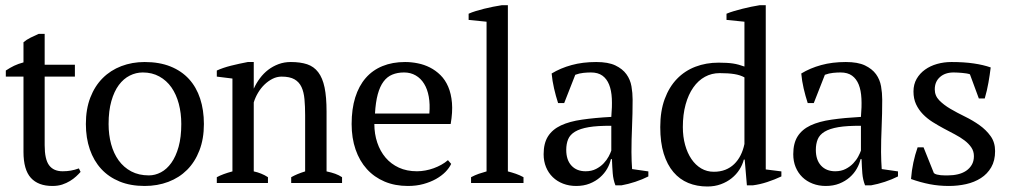

<svg xmlns="http://www.w3.org/2000/svg" viewBox="-20 -692 3816 726"><path d="M2 -425.3Q18.1 -436 33.4 -443.4Q48.8 -450.7 68.8 -456.1V-532.2Q80.1 -542 95.5 -549.6Q110.8 -557.1 126.5 -564H148.9V-447.3H263.2V-402.3H148.9V-143.1Q148.9 -89.4 165.8 -66.9Q182.6 -44.4 216.8 -44.4Q233.4 -44.4 247.6 -46.9Q261.7 -49.3 278.3 -55.2L284.7 -42Q277.8 -34.2 267.8 -24.9Q257.8 -15.6 244.6 -7.6Q231.4 0.5 215.1 5.9Q198.7 11.2 178.2 11.2Q124.5 11.2 96.7 -19.5Q68.8 -50.3 68.8 -117.7V-402.3H2Z M304.7 -223.1Q304.7 -279.3 321.5 -323Q338.4 -366.7 368.2 -396.5Q397.9 -426.3 438.7 -441.9Q479.5 -457.5 526.9 -457.5Q582.5 -457.5 624.5 -440.7Q666.5 -423.8 694.6 -393.1Q722.7 -362.3 736.8 -319.1Q751 -275.9 751 -223.1Q751 -167 734.1 -123.3Q717.3 -79.6 687.5 -49.8Q657.7 -20 616.5 -4.4Q575.2 11.2 526.9 11.2Q473.6 11.2 432.4 -5.6Q391.1 -22.5 362.8 -53.2Q334.5 -84 319.6 -127.2Q304.7 -170.4 304.7 -223.1ZM390.6 -223.1Q390.6 -182.6 400.1 -147.2Q409.7 -111.8 428.7 -85.4Q447.8 -59.1 476.3 -43.9Q504.9 -28.8 543 -28.8Q566.4 -28.8 588.6 -40.5Q610.8 -52.2 627.9 -76.2Q645 -100.1 655.3 -136.7Q665.5 -173.3 665.5 -223.1Q665.5 -264.2 656 -299.8Q646.5 -335.4 628.2 -361.6Q609.9 -387.7 582.5 -402.8Q555.2 -418 520 -418Q494.1 -418 470.7 -406.2Q447.3 -394.5 429.4 -370.6Q411.6 -346.7 401.1 -309.8Q390.6 -272.9 390.6 -223.1Z M1273.4 0H1081.1V-22Q1092.3 -28.3 1105.2 -33.7Q1118.2 -39.1 1133.8 -43.9V-255.9Q1133.8 -289.6 1131.3 -316.7Q1128.9 -343.8 1120.1 -362.8Q1111.3 -381.8 1093.5 -392.1Q1075.7 -402.3 1044.9 -402.3Q1026.9 -402.3 1010.5 -394Q994.1 -385.7 980.2 -372.3Q966.3 -358.9 955.8 -341.3Q945.3 -323.7 939.5 -304.7V-43.9Q953.6 -41 967 -35.6Q980.5 -30.3 993.2 -22V0H799.8V-22Q822.3 -34.2 858.9 -43.9V-395L799.8 -402.3V-425.3Q823.2 -436 853.5 -443.6Q883.8 -451.2 917 -457.5H939.5V-357.4H939.9Q949.2 -377.9 962.9 -396.2Q976.6 -414.6 994.1 -428Q1011.7 -441.4 1033.2 -449.5Q1054.7 -457.5 1079.6 -457.5Q1115.7 -457.5 1141.4 -449Q1167 -440.4 1183.3 -418.9Q1199.7 -397.5 1207.3 -361.3Q1214.8 -325.2 1214.8 -270V-43.9Q1233.4 -40 1247.6 -34.9Q1261.7 -29.8 1273.4 -22Z M1686 -72.3Q1678.7 -56.6 1664.1 -41.7Q1649.4 -26.9 1628.4 -15.1Q1607.4 -3.4 1580.8 3.9Q1554.2 11.2 1522.5 11.2Q1473.6 11.2 1434.3 -5.4Q1395 -22 1367.2 -52.7Q1339.4 -83.5 1324.5 -126.7Q1309.6 -169.9 1309.6 -223.1Q1309.6 -279.8 1323.2 -323.5Q1336.9 -367.2 1362.8 -397Q1388.7 -426.8 1426.3 -442.1Q1463.9 -457.5 1511.7 -457.5Q1535.6 -457.5 1559.8 -452.6Q1584 -447.8 1605.7 -436.8Q1627.4 -425.8 1645.5 -408Q1663.6 -390.1 1674.8 -364Q1686 -337.9 1689 -303Q1691.9 -268.1 1684.1 -223.1H1395.5Q1395.5 -185.5 1406.5 -152.8Q1417.5 -120.1 1438 -95.9Q1458.5 -71.8 1488.3 -58.1Q1518.1 -44.4 1556.6 -44.4Q1572.3 -44.4 1588.4 -47.4Q1604.5 -50.3 1619.9 -55.9Q1635.3 -61.5 1648.9 -69.1Q1662.6 -76.7 1673.8 -86.4ZM1507.8 -418Q1482.9 -418 1463.4 -409.9Q1443.8 -401.9 1430.2 -383.5Q1416.5 -365.2 1408.4 -335.4Q1400.4 -305.7 1397.9 -262.7H1603.5Q1606.4 -297.9 1601.3 -326.4Q1596.2 -355 1583.7 -375.2Q1571.3 -395.5 1552 -406.7Q1532.7 -418 1507.8 -418Z M1959.5 0H1761.2V-22Q1775.9 -29.8 1790.5 -34.9Q1805.2 -40 1819.8 -43.9V-609.9L1752 -616.7V-640.1Q1763.7 -645.5 1778.8 -650.1Q1793.9 -654.8 1810.5 -658.9Q1827.1 -663.1 1844.5 -666.5Q1861.8 -669.9 1877.9 -672.4H1900.4V-43.9Q1915.5 -40 1930.4 -34.9Q1945.3 -29.8 1959.5 -22Z M2367.7 -117.2Q2367.7 -97.7 2368.4 -83.3Q2369.1 -68.8 2370.1 -52.7L2431.6 -43.9V-24.9Q2409.7 -13.7 2382.3 -4.6Q2355 4.4 2330.1 8.8H2307.1Q2298.8 -12.2 2296.9 -36.6Q2294.9 -61 2293.9 -90.3H2290Q2286.1 -72.3 2275.9 -54.2Q2265.6 -36.1 2249 -21.5Q2232.4 -6.8 2209.7 2.2Q2187 11.2 2158.7 11.2Q2131.8 11.2 2109.1 2.4Q2086.4 -6.3 2070.1 -22.2Q2053.7 -38.1 2044.7 -60.1Q2035.6 -82 2035.6 -108.9Q2035.6 -150.4 2052.2 -176.5Q2068.8 -202.6 2101.1 -217.8Q2133.3 -232.9 2181.2 -239.7Q2229 -246.6 2291.5 -250Q2294.9 -288.1 2293.5 -319.1Q2292 -350.1 2283.2 -372.1Q2274.4 -394 2257.8 -406Q2241.2 -418 2214.4 -418Q2201.7 -418 2186.3 -416.5Q2170.9 -415 2155.3 -409.2L2113.3 -302.2H2090.3Q2081.5 -329.1 2075 -357.7Q2068.4 -386.2 2065.9 -414.1Q2099.6 -434.6 2141.4 -446Q2183.1 -457.5 2234.4 -457.5Q2279.8 -457.5 2306.9 -444.6Q2334 -431.6 2348.6 -411.4Q2363.3 -391.1 2367.7 -365.7Q2372.1 -340.3 2372.1 -315.4Q2372.1 -262.2 2369.9 -212.6Q2367.7 -163.1 2367.7 -117.2ZM2194.3 -44.4Q2216.8 -44.4 2233.9 -53.2Q2251 -62 2262.7 -74.5Q2274.4 -86.9 2281.5 -100.3Q2288.6 -113.8 2291.5 -122.6V-216.3Q2239.3 -216.8 2206.3 -211.2Q2173.3 -205.6 2154.3 -194.1Q2135.3 -182.6 2128.2 -165.3Q2121.1 -147.9 2121.1 -125.5Q2121.1 -86.9 2140.9 -65.7Q2160.6 -44.4 2194.3 -44.4Z M2792.5 -88.4Q2787.6 -68.8 2775.9 -50.5Q2764.2 -32.2 2746.6 -18.1Q2729 -3.9 2705.8 4.6Q2682.6 13.2 2654.8 13.2Q2615.2 13.2 2582.5 -0.2Q2549.8 -13.7 2526.4 -41.3Q2502.9 -68.8 2489.7 -111.1Q2476.6 -153.3 2476.6 -211.4Q2476.6 -272 2493.4 -317.6Q2510.3 -363.3 2539.8 -393.8Q2569.3 -424.3 2609.6 -439.7Q2649.9 -455.1 2697.3 -455.1Q2713.9 -455.1 2727.1 -454.3Q2740.2 -453.6 2751.5 -451.9Q2762.7 -450.2 2773.2 -447.3Q2783.7 -444.3 2794.9 -440.4V-609.9L2727.1 -616.7V-640.1Q2739.7 -645.5 2755.4 -650.1Q2771 -654.8 2787.6 -658.9Q2804.2 -663.1 2820.8 -666.5Q2837.4 -669.9 2853 -672.4H2875.5V-51.3L2934.6 -43.9V-24.9Q2908.7 -12.7 2881.1 -3.7Q2853.5 5.4 2826.7 8.8H2804.2L2795.9 -88.4ZM2679.2 -42.5Q2703.1 -42.5 2722.4 -50Q2741.7 -57.6 2756.1 -71.5Q2770.5 -85.4 2780.3 -104.7Q2790 -124 2794.9 -147.5V-399.4Q2779.3 -408.2 2756.6 -411.9Q2733.9 -415.5 2701.2 -415.5Q2670.9 -415.5 2645.5 -401.6Q2620.1 -387.7 2601.6 -361.3Q2583 -335 2572.5 -297.1Q2562 -259.3 2562 -211.4Q2562 -174.8 2570.6 -144Q2579.1 -113.3 2594.5 -90.6Q2609.9 -67.9 2631.3 -55.2Q2652.8 -42.5 2679.2 -42.5Z M3311.5 -117.2Q3311.5 -97.7 3312.3 -83.3Q3313 -68.8 3314 -52.7L3375.5 -43.9V-24.9Q3353.5 -13.7 3326.2 -4.6Q3298.8 4.4 3273.9 8.8H3251Q3242.7 -12.2 3240.7 -36.6Q3238.8 -61 3237.8 -90.3H3233.9Q3230 -72.3 3219.7 -54.2Q3209.5 -36.1 3192.9 -21.5Q3176.3 -6.8 3153.6 2.2Q3130.9 11.2 3102.5 11.2Q3075.7 11.2 3053 2.4Q3030.3 -6.3 3013.9 -22.2Q2997.6 -38.1 2988.5 -60.1Q2979.5 -82 2979.5 -108.9Q2979.5 -150.4 2996.1 -176.5Q3012.7 -202.6 3044.9 -217.8Q3077.1 -232.9 3125 -239.7Q3172.9 -246.6 3235.4 -250Q3238.8 -288.1 3237.3 -319.1Q3235.8 -350.1 3227.1 -372.1Q3218.3 -394 3201.7 -406Q3185.1 -418 3158.2 -418Q3145.5 -418 3130.1 -416.5Q3114.7 -415 3099.1 -409.2L3057.1 -302.2H3034.2Q3025.4 -329.1 3018.8 -357.7Q3012.2 -386.2 3009.8 -414.1Q3043.5 -434.6 3085.2 -446Q3127 -457.5 3178.2 -457.5Q3223.6 -457.5 3250.7 -444.6Q3277.8 -431.6 3292.5 -411.4Q3307.1 -391.1 3311.5 -365.7Q3315.9 -340.3 3315.9 -315.4Q3315.9 -262.2 3313.7 -212.6Q3311.5 -163.1 3311.5 -117.2ZM3138.2 -44.4Q3160.6 -44.4 3177.7 -53.2Q3194.8 -62 3206.5 -74.5Q3218.3 -86.9 3225.3 -100.3Q3232.4 -113.8 3235.4 -122.6V-216.3Q3183.1 -216.8 3150.1 -211.2Q3117.2 -205.6 3098.1 -194.1Q3079.1 -182.6 3072 -165.3Q3064.9 -147.9 3064.9 -125.5Q3064.9 -86.9 3084.7 -65.7Q3104.5 -44.4 3138.2 -44.4Z M3662.6 -101.6Q3662.6 -120.1 3652.8 -134.5Q3643.1 -148.9 3627 -161.1Q3610.8 -173.3 3590.3 -184.1Q3569.8 -194.8 3548.3 -206.3Q3526.9 -217.8 3506.3 -230.7Q3485.8 -243.7 3469.7 -260.3Q3453.6 -276.9 3443.8 -297.9Q3434.1 -318.8 3434.1 -346.2Q3434.1 -373 3446 -393.8Q3458 -414.6 3477.8 -428.7Q3497.6 -442.9 3523.4 -450.2Q3549.3 -457.5 3577.6 -457.5Q3625.5 -457.5 3661.9 -452.1Q3698.2 -446.8 3726.1 -437Q3722.7 -408.7 3717.5 -379.4Q3712.4 -350.1 3703.6 -319.8H3681.2L3647.5 -411.1Q3642.1 -413.1 3634.5 -414.3Q3627 -415.5 3618.4 -416.3Q3609.9 -417 3601.6 -417.5Q3593.3 -418 3585.9 -418Q3553.7 -418 3534.2 -400.6Q3514.6 -383.3 3514.6 -354Q3514.6 -330.1 3531.5 -312.7Q3548.3 -295.4 3573.7 -280.5Q3599.1 -265.6 3628.7 -251.2Q3658.2 -236.8 3683.6 -218.8Q3709 -200.7 3725.8 -177.2Q3742.7 -153.8 3742.7 -120.6Q3742.7 -84.5 3728 -59.3Q3713.4 -34.2 3689 -18.6Q3664.6 -2.9 3633.1 4.2Q3601.6 11.2 3567.9 11.2Q3529.8 11.2 3495.1 4.4Q3460.4 -2.4 3424.8 -15.1Q3427.2 -47.4 3433.6 -77.1Q3439.9 -106.9 3449.7 -134.8H3472.2L3511.2 -37.6Q3515.6 -33.7 3522.7 -32Q3529.8 -30.3 3537.4 -29.5Q3544.9 -28.8 3552.2 -28.8Q3559.6 -28.8 3564.9 -28.8Q3584.5 -28.8 3602.1 -33Q3619.6 -37.1 3633.1 -46.1Q3646.5 -55.2 3654.5 -68.8Q3662.6 -82.5 3662.6 -101.6Z"/></svg>

Font: PT Astra Serif
Style: Regular
Weight: 400
Designer: A.Korolkova, I. Chaeva
Foundry: ParaType Ltd
Version: Version 1.002